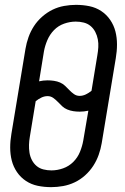

<svg xmlns="http://www.w3.org/2000/svg" viewBox="-20 -763 515 791"><path d="M191 8Q162 8 135.5 2.5Q109 -3 87 -17.5Q65 -32 50 -54Q35 -76 28.5 -101.5Q22 -127 22 -155Q22 -183 27 -212L85 -562Q89 -586 97.5 -610Q106 -634 120 -655.5Q134 -677 154 -694.5Q174 -712 196.5 -723Q219 -734 244 -738.5Q269 -743 293 -743Q322 -743 348.5 -737.5Q375 -732 397 -717.5Q419 -703 434 -681Q449 -659 455.5 -633.5Q462 -608 462 -580Q462 -552 457 -523L399 -173Q395 -149 386.5 -125Q378 -101 364 -79.5Q350 -58 330.5 -40.5Q311 -23 288 -12Q265 -1 240 3.5Q215 8 191 8ZM308 -368Q321 -368 333.5 -374Q346 -380 357 -389L381 -535Q384 -552 385 -568.5Q386 -585 383 -601Q380 -617 372.5 -631.5Q365 -646 353 -656Q341 -666 325 -670Q309 -674 292 -674Q268 -674 244 -665.5Q220 -657 202.5 -639Q185 -621 175 -597.5Q165 -574 161 -551L141 -428Q149 -430 158 -431Q167 -432 176 -432Q189 -432 202.5 -430Q216 -428 227.5 -423Q239 -418 248 -409.5Q257 -401 265.5 -392Q274 -383 284.5 -375.5Q295 -368 308 -368ZM192 -61Q216 -61 240 -69.5Q264 -78 282 -96Q300 -114 309.5 -137.5Q319 -161 323 -184L344 -307Q335 -305 326 -304Q317 -303 308 -303Q295 -303 282 -305Q269 -307 257 -312Q245 -317 236 -325.5Q227 -334 218.5 -343Q210 -352 199.5 -359.5Q189 -367 176 -367Q163 -367 150.5 -361Q138 -355 127 -346L103 -200Q100 -183 99.5 -166.5Q99 -150 101.5 -134Q104 -118 111.5 -103.5Q119 -89 131 -79Q143 -69 159 -65Q175 -61 192 -61Z"/></svg>

Font: Iosevka QP
Style: Italic
Weight: 400
Italic angle: -9°
Designer: Belleve Invis
Foundry: Belleve Invis
Version: Version 20.0.0; ttfautohint (v1.8.4)